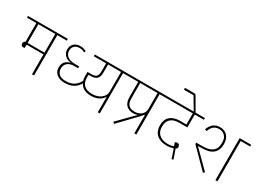

<svg xmlns="http://www.w3.org/2000/svg" viewBox="-45 -1818 3755 2760"><g transform="rotate(30 1832.0 -438.5)"><path d="M147 -272Q125 -272 115 -284Q105 -296 105 -316Q105 -350 135 -358V-669H-20V-698H641V-669H483V0H449V-330H169V-276Q164 -274 158.5 -273Q153 -272 147 -272ZM169 -669V-359H449V-669Z M1541 -253H1538Q1526 -234 1508.5 -216.5Q1491 -199 1466.5 -185.5Q1442 -172 1409.5 -163.5Q1377 -155 1335 -155Q1266 -155 1219.5 -179.5Q1173 -204 1150 -249H1146Q1114 -192 1057 -159.5Q1000 -127 915 -127Q869 -127 834.5 -139Q800 -151 777 -171Q754 -191 742.5 -218.5Q731 -246 731 -278Q731 -335 761 -371.5Q791 -408 844 -419V-423Q783 -431 745.5 -469.5Q708 -508 708 -565Q708 -593 717.5 -617.5Q727 -642 745 -660Q763 -678 789.5 -688.5Q816 -699 851 -699Q883 -699 909 -691Q935 -683 952 -672L940 -647Q921 -658 900.5 -664Q880 -670 854 -670Q800 -670 770.5 -640.5Q741 -611 741 -563Q741 -507 784 -472Q827 -437 917 -437H980V-407H917Q877 -407 848.5 -397Q820 -387 801.5 -369.5Q783 -352 774.5 -329Q766 -306 766 -280Q766 -228 802 -192.5Q838 -157 915 -157Q1000 -157 1053 -193.5Q1106 -230 1133 -287Q1123 -318 1123 -359V-428H1185Q1246 -428 1269.5 -452.5Q1293 -477 1293 -537V-669H1089V-698H1732V-669H1574V0H1541ZM1336 -186Q1385 -186 1423 -199Q1461 -212 1487 -234Q1513 -256 1527 -283.5Q1541 -311 1541 -340V-669H1326V-533Q1326 -464 1294 -432Q1262 -400 1190 -400H1156V-352Q1156 -272 1202 -229Q1248 -186 1336 -186Z M1803 6 1998 -194 2057 -251 2056 -254Q2041 -248 2024.5 -244.5Q2008 -241 1990 -241Q1915 -241 1870.5 -284.5Q1826 -328 1826 -423V-669H1692V-698H2339V-669H2181V0H2147V-307H2144L2084 -240L1827 27ZM1859 -418Q1859 -341 1893 -306Q1927 -271 1993 -271Q2024 -271 2052 -280Q2080 -289 2101 -306Q2122 -323 2134.5 -347Q2147 -371 2147 -402V-669H1859Z M2753 -74 2745 -97Q2723 -89 2696 -84Q2669 -79 2636 -79Q2580 -79 2537.5 -94Q2495 -109 2466 -136.5Q2437 -164 2422.5 -202.5Q2408 -241 2408 -287Q2408 -382 2466 -433.5Q2524 -485 2633 -485H2732V-669H2299V-698H2916V-669H2765V-455H2634Q2537 -455 2490.5 -411Q2444 -367 2444 -295V-273Q2444 -240 2455.5 -210Q2467 -180 2490.5 -157.5Q2514 -135 2550.5 -121.5Q2587 -108 2637 -108Q2668 -108 2693 -113Q2718 -118 2734 -124L2715 -180Q2730 -192 2753 -192Q2774 -192 2784.5 -177.5Q2795 -163 2795 -144Q2795 -119 2770 -107L2779 -84L2824 46L2797 54Z M2706 -739 2610 -900H2451V-931H2603Q2617 -931 2625.5 -924.5Q2634 -918 2641 -906L2763 -695V-685H2738Z M3493 -698H3684V-669H3527V0H3493ZM2985 -305V-330H3092Q3150 -330 3190.5 -342Q3231 -354 3257 -376Q3283 -398 3295 -429.5Q3307 -461 3307 -500V-524Q3307 -590 3269.5 -627Q3232 -664 3175 -664Q3124 -664 3088 -637.5Q3052 -611 3031 -547L2999 -559Q3046 -694 3173 -694Q3210 -694 3241 -682Q3272 -670 3294 -646.5Q3316 -623 3328.5 -589Q3341 -555 3341 -512Q3341 -301 3097 -301H3032L3031 -300L3066 -264L3307 -24L3285 -2Z"/></g></svg>

Font: IBM Plex Sans Devanagari ExtraLight
Style: Regular
Weight: 200
Designer: Mike Abbink, Paul van der Laan, Pieter van Rosmalen, Erin McLaughlin
Foundry: Bold Monday
Version: Version 1.1